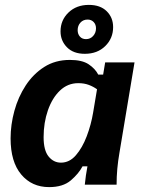

<svg xmlns="http://www.w3.org/2000/svg" viewBox="-20 -755 590 785"><path d="M180.8 10Q110 10 66.7 -41.7Q23.3 -93.3 23.3 -189.2Q23.3 -245 38.8 -301.7Q54.2 -358.3 85 -405.4Q115.8 -452.5 160.8 -481.2Q205.8 -510 265.8 -510Q315.8 -510 342.5 -492.1Q369.2 -474.2 381.7 -450H401.7L410 -500H530L468.3 -130Q462.5 -96.7 459.6 -65Q456.7 -33.3 456.7 0H326.7Q328.3 -16.7 331.2 -37.5Q334.2 -58.3 337.5 -75H317.5Q301.7 -45 269.6 -17.5Q237.5 10 180.8 10ZM229.2 -90Q264.2 -90 290.4 -120.4Q316.7 -150.8 334.6 -197.9Q352.5 -245 360.8 -295L376.7 -390Q361.7 -400.8 342.9 -407.9Q324.2 -415 300 -415Q256.7 -415 225 -384.6Q193.3 -354.2 175.8 -303.8Q158.3 -253.3 158.3 -194.2Q158.3 -140 178.8 -115Q199.2 -90 229.2 -90ZM326.7 -535Q280 -535 253.8 -561.7Q227.5 -588.3 227.5 -626.7Q227.5 -672.5 260 -703.8Q292.5 -735 343.3 -735Q390 -735 416.2 -709.2Q442.5 -683.3 442.5 -644.2Q442.5 -598.3 410.4 -566.7Q378.3 -535 326.7 -535ZM331.7 -595Q349.2 -595 360.8 -607.9Q372.5 -620.8 372.5 -639.2Q372.5 -655 362.9 -665Q353.3 -675 338.3 -675Q320 -675 308.8 -662.5Q297.5 -650 297.5 -631.7Q297.5 -615.8 306.7 -605.4Q315.8 -595 331.7 -595Z"/></svg>

Font: Familjen Grotesk GF
Style: Bold Italic
Weight: 700
Designer: Anders Wikstroem, Jonas Baeckman, Matilda Gysing, Kristian Moeller
Foundry: Familjen STHML AB
Version: Version 2.000; Beta; Release 4; Build 6